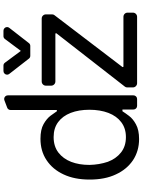

<svg xmlns="http://www.w3.org/2000/svg" viewBox="121 -925 816 1098"><g transform="rotate(-90 529.0 -376.0)"><path d="M162.3 -23.1Q109.4 -58.6 80.6 -121.4Q51.1 -183.6 51.1 -271.3Q51.1 -358 80.6 -420.5Q109.7 -483.3 162.6 -518.1Q214.5 -552.6 284.1 -552.6Q337 -552.6 368.3 -534.8Q399.1 -517.4 415.8 -495.4Q431.8 -473.7 441.8 -458.8H448.9V-723.7Q448.9 -730.1 452.6 -735.4Q456.3 -740.8 462.4 -742.9L504.6 -758.9Q509.6 -760.3 511.7 -760.3Q520.2 -760.3 526.5 -754.3Q532.7 -748.2 532.7 -739.3V-21Q532.7 -12.1 526.6 -6Q520.6 0 511.7 0H472.3Q463.8 0 457.7 -6Q451.7 -12.1 451.7 -21V-83.8H441.8Q430.4 -66.1 415.5 -46.5Q398.4 -23.4 366.8 -6.4Q334.5 11.4 282.7 11.4Q215.2 11.4 162.3 -23.1ZM152.7 -167.3Q170.8 -119.7 206 -92Q241.5 -63.9 294 -63.9Q344.1 -63.9 379.3 -90.6Q414.1 -116.8 432.2 -163.7Q450.3 -211.3 450.3 -272.7Q450.3 -333.5 432.5 -379.6Q414.4 -425.8 380 -451.3Q345.2 -477.3 294 -477.3Q241.1 -477.3 205.3 -449.9Q170.1 -422.6 152.3 -376.8Q134.9 -331 134.9 -272.7Q136 -217.3 152.7 -167.3ZM578.1 -24.1V-56.8Q578.1 -64.3 582.4 -69.6L887.1 -460.9Q887.8 -461.6 887.8 -462.7V-464.1Q887.8 -465.6 886.9 -466.4Q886 -467.3 884.6 -467.3H612.2Q602.3 -467.3 595.2 -474.4Q588.1 -481.5 588.1 -491.5V-521.3Q588.1 -531.6 595.2 -538.5Q602.3 -545.5 612.2 -545.5H971.6Q981.9 -545.5 988.8 -538.5Q995.7 -531.6 995.7 -521.3V-485.8Q995.7 -478.3 991.5 -473L695.3 -84.5Q694.6 -83.8 694.6 -82.7V-81.3Q694.6 -79.9 695.5 -79Q696.4 -78.1 697.8 -78.1H981.5Q991.8 -78.1 998.8 -71.2Q1005.7 -64.3 1005.7 -54V-24.1Q1005.7 -14.2 998.8 -7.1Q991.8 0 981.5 0H602.3Q592.3 0 585.2 -7.1Q578.1 -14.2 578.1 -24.1ZM702.8 -764.2H671.9Q663 -764.2 657 -758Q650.9 -751.8 650.9 -743.6Q650.9 -736.5 655.5 -730.8L742.5 -619Q748.6 -610.8 758.9 -610.8H815.3Q825.6 -610.8 831.7 -619L918.7 -730.8Q923.3 -736.5 923.3 -743.6Q923.3 -751.8 917.3 -758Q911.2 -764.2 902.3 -764.2H871.4Q861.2 -764.2 854.8 -755.7L786.9 -664.8L719.5 -755.7Q713.1 -764.2 702.8 -764.2Z"/></g></svg>

Font: DeltaSans
Style: Regular
Weight: 400
Designer: Rasmus Andersson
Foundry: rsms
Version: Version 3.012